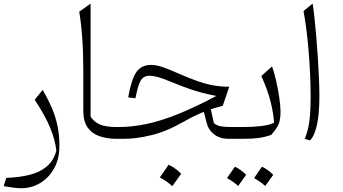

<svg xmlns="http://www.w3.org/2000/svg" viewBox="-20 -752 1856 1040"><path d="M301.8 38.1Q301.8 109.4 272.7 160.9Q243.7 212.4 196.8 240Q149.9 267.6 95.2 267.6Q73.7 267.6 48.3 263.9Q22.9 260.3 0 256.3L14.2 211.4Q83.5 209 139.4 195.3Q195.3 181.6 232.9 150.1Q270.5 118.7 285.2 64Q278.8 5.9 251.7 -60.1Q224.6 -126 168 -211.4L210.9 -265.1Q241.7 -212.4 261.7 -165.3Q281.7 -118.2 291.7 -69.3Q301.8 -20.5 301.8 38.1Z M470.7 -732.4V-120.6Q485.4 -95.2 517.1 -79.6Q548.8 -64 611.8 -64H612.3V0H611.8Q560.1 0 519 -14.2Q478 -28.3 454.6 -61.5Q431.2 -94.7 431.2 -151.9V-372.1Q431.2 -466.8 425.5 -545.7Q419.9 -624.5 409.2 -688.5Z M798.3 -400.4Q823.2 -400.4 854 -390.9Q884.8 -381.3 941.9 -356Q1005.9 -327.6 1053 -311.5Q1100.1 -295.4 1139.9 -288.8Q1179.7 -282.2 1221.7 -282.2L1186.5 -178.7Q1154.3 -170.9 1122.1 -160.2L1138.7 -84.5Q1156.2 -70.8 1178.5 -67.4Q1200.7 -64 1236.8 -64H1284.2V0H1219.2Q1171.9 0 1140.9 -23.4Q1109.9 -46.9 1100.6 -82L1084 -146Q1060.1 -136.7 1032.5 -123.3Q1004.9 -109.9 977.5 -94.2Q885.3 -41 802.5 -20.5Q719.7 0 650.4 0H612.3Q597.7 0 597.7 -30.8V-33.2Q597.7 -64 612.3 -64H623.5Q694.8 -64 772.2 -80.1Q849.6 -96.2 942.4 -133.3Q1035.2 -170.4 1151.9 -232.4Q1110.4 -240.2 1074.7 -249.5Q1039.1 -258.8 1000.5 -272.5Q961.9 -286.1 910.6 -307.1Q860.4 -328.1 833.5 -335Q806.6 -341.8 791 -341.8Q769.5 -341.8 755.9 -331.5Q742.2 -321.3 732.7 -294.9Q723.1 -268.6 713.4 -219.7L674.3 -224.6Q691.4 -321.8 718.3 -361.1Q745.1 -400.4 798.3 -400.4ZM893.1 140.6Q907.7 146.5 924.6 158Q941.4 169.4 961.4 189Q949.7 205.6 937.7 222.4Q925.8 239.3 913.1 256.3Q897.9 242.2 880.6 230.2Q863.3 218.3 845.7 209Q857.9 191.9 869.4 175.3Q880.9 158.7 893.1 140.6Z M1270 255.4Q1244.1 231.4 1209.5 212.9Q1231.9 181.6 1252 151.4Q1279.3 161.6 1313.5 194.8Q1294.9 221.7 1270 255.4ZM1356 212.9Q1376 184.6 1398.4 151.4Q1428.2 163.1 1460 194.8Q1449.2 210 1438.5 225.1Q1427.7 240.2 1416.5 255.4Q1390.6 231.4 1356 212.9ZM1284.2 0Q1269.5 0 1269.5 -30.8V-33.2Q1269.5 -64 1284.2 -64H1298.3Q1349.1 -64 1395.3 -69.3Q1441.4 -74.7 1464.4 -87.4Q1461.4 -138.2 1445.8 -200.9Q1430.2 -263.7 1395.5 -340.3L1453.6 -392.1Q1465.8 -358.4 1476.3 -311.8Q1486.8 -265.1 1493.2 -220.2Q1499.5 -175.3 1499.5 -146.5Q1499.5 -103.5 1488.8 -78.6Q1478 -53.7 1448.7 -21Q1412.6 -8.8 1378.7 -4.4Q1344.7 0 1295.9 0Z M1673.3 -732.4Q1677.7 -708 1682.6 -663.3Q1687.5 -618.7 1692.4 -562.7Q1697.3 -506.8 1701.2 -447Q1705.1 -387.2 1707.5 -331.8Q1710 -276.4 1710 -233.9Q1710 -133.3 1696.5 -73.7Q1683.1 -14.2 1658.7 8.8L1630.9 -0.5Q1648.9 -43.9 1655.8 -95.7Q1662.6 -147.5 1662.6 -228.5Q1662.6 -286.6 1659.7 -350.8Q1656.7 -415 1651.4 -478.5Q1646 -542 1638.9 -597.4Q1631.8 -652.8 1624 -692.4Z"/></svg>

Font: Pinar DS1-Light
Style: Regular
Weight: 300
Designer: Amin Abedi
Version: Version 2.000